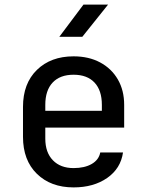

<svg xmlns="http://www.w3.org/2000/svg" viewBox="-20 -805 640 835"><path d="M300 10Q201 10 140.5 -49Q80 -108 80 -210V-340Q80 -442 140.5 -501Q201 -560 300 -560Q366 -560 415.5 -533.5Q465 -507 492.5 -459.5Q520 -412 520 -349V-250H177V-202Q177 -142 210 -108Q243 -74 300 -74Q348 -74 379 -92Q410 -110 416 -142H515Q505 -72 446 -31Q387 10 300 10ZM177 -349V-323H423V-349Q423 -412 391 -446Q359 -480 300 -480Q241 -480 209 -446Q177 -412 177 -349ZM238 -645 343 -785H450L338 -645Z"/></svg>

Font: JetBrains Mono NL Medium
Style: Regular
Weight: 500
Monospace: yes
Designer: Philipp Nurullin, Konstantin Bulenkov
Foundry: JetBrains
Version: Version 2.305; ttfautohint (v1.8.4.7-5d5b)